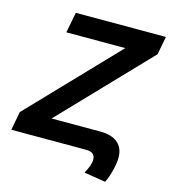

<svg xmlns="http://www.w3.org/2000/svg" viewBox="-143 -784 905 1019"><g transform="rotate(15 309.5 -275.0)"><path d="M-4 -102 449 -575H125L147 -688H642L623 -588L168 -113H435Q499 -113 532 -84.5Q565 -56 565 -4Q565 25 554.5 67Q544 109 529 138L411 119Q438 72 438 41Q438 0 387 0H-23Z"/></g></svg>

Font: Libra Sans
Style: Bold Italic
Weight: 700
Italic angle: -12°
Foundry: Context Ltd
Version: Version 1.002